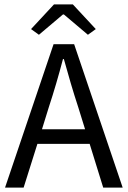

<svg xmlns="http://www.w3.org/2000/svg" viewBox="-20 -858 584 878"><path d="M203 -367C227 -440 248 -512 268 -588H272C293 -512 314 -440 338 -367L369 -267H172ZM3 0H88L151 -200H390L452 0H541L319 -656H225ZM122 -725 158 -699 268 -792H272L382 -699L418 -725L313 -838H227Z"/></svg>

Font: Giro Sans Regular
Style: Regular
Weight: 400
Designer: Paul D. Hunt
Foundry: Adobe Systems Incorporated
Version: Version 1.000;PS 1.0;hotconv 1.0.88;makeotf.lib2.5.647800